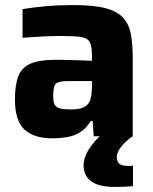

<svg xmlns="http://www.w3.org/2000/svg" viewBox="-20 -538 606 758"><path d="M186 8Q113 8 76 -27Q39 -62 39 -145Q39 -203 52.5 -237.5Q66 -272 101 -287Q136 -302 200 -302Q212 -302 237 -301.5Q262 -301 291 -300Q320 -299 343 -298V-317Q343 -355 334.5 -371.5Q326 -388 299.5 -392Q273 -396 218 -396Q184 -396 140 -393.5Q96 -391 69 -389V-502Q110 -509 161.5 -513.5Q213 -518 270 -518Q350 -518 397 -505.5Q444 -493 467 -467Q490 -441 497 -401.5Q504 -362 504 -308V0H350L346 -60H338Q319 -29 294 -14.5Q269 0 241 4Q213 8 186 8ZM262 -106Q289 -106 306 -112.5Q323 -119 332 -134Q343 -155 343 -199V-218H250Q212 -218 201 -208Q190 -198 190 -160Q190 -138 195 -126.5Q200 -115 215 -110.5Q230 -106 262 -106ZM436 200Q386 200 359 188.5Q332 177 321 157.5Q310 138 310 116Q310 84 331 51Q352 18 385 -10L504 0Q491 8 476 22Q461 36 451 52Q441 68 441 82Q441 98 450 107.5Q459 117 488 117Q490 117 494.5 117Q499 117 505 116V197Q472 200 436 200Z"/></svg>

Font: Saira
Style: Bold
Weight: 700
Designer: Hector Gatti with collaboration of the Omnibus-Type team
Foundry: Omnibus-Type
Version: Version 1.100; ttfautohint (v1.8.3)